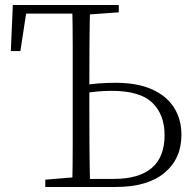

<svg xmlns="http://www.w3.org/2000/svg" viewBox="-20 -743 769 763"><path d="M302 0V-32H432Q531 -32 582.5 -75Q634 -118 634 -206Q634 -288 585 -335Q536 -382 424 -382Q392 -382 362.5 -379Q333 -376 302 -370V-402Q337 -409 371 -411.5Q405 -414 439 -414Q526 -414 584 -388Q642 -362 671.5 -315.5Q701 -269 701 -207Q701 -112 633.5 -56Q566 0 440 0ZM267 0Q269 -83 269 -166Q269 -249 269 -333V-390Q269 -474 269 -557.5Q269 -641 267 -723H338Q336 -641 335.5 -557.5Q335 -474 335 -389V-333Q335 -249 335.5 -166Q336 -83 338 0ZM23 -540 31 -723H307V-689H58L89 -723L61 -540ZM160 0V-29L293 -40H302V0ZM301 -684V-723H452V-694L313 -684Z"/></svg>

Font: Noto Serif JP ExtraLight
Style: Regular
Weight: 200
Designer: Ryoko NISHIZUKA  (kana & ideographs); Frank Grießhammer (Latin, Greek & Cyrillic); Wenlong ZHANG  (bopomofo); Sandoll Co
Foundry: Adobe
Version: Version 2.002-H1;hotconv 1.1.0;makeotfexe 2.6.0